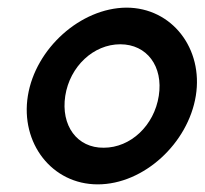

<svg xmlns="http://www.w3.org/2000/svg" viewBox="-20 -478 536 503"><path d="M53 -227C33 -103 116 5 236 5C357 5 473 -103 493 -227C513 -350 431 -458 311 -458C191 -457 73 -351 53 -227ZM151 -227C163 -304 225 -362 295 -362C365 -362 408 -304 396 -227C384 -149 322 -91 252 -91C182 -90 139 -149 151 -227Z"/></svg>

Font: Rabbid Highway Sign II Hop
Style: Obl
Weight: 400
Foundry: Cannot Into Space Fonts
Version: Version 0.277